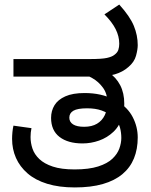

<svg xmlns="http://www.w3.org/2000/svg" viewBox="-20 -810 662 842"><path d="M308 12Q239 12 187 -4Q135 -20 101 -49.5Q67 -79 50 -117.5Q33 -156 33 -201Q33 -215 34.5 -230.5Q36 -246 39 -259L118 -248Q116 -238 115 -229Q114 -220 114 -209Q114 -183 122.5 -158Q131 -133 152.5 -112.5Q174 -92 211.5 -79.5Q249 -67 307 -67Q370 -67 410.5 -80Q451 -93 473 -114Q495 -135 503.5 -159Q512 -183 512 -205Q512 -228 506.5 -249Q501 -270 487 -287Q483 -291 479 -293.5Q475 -296 471 -300Q452 -316 425.5 -325.5Q399 -335 362 -335Q320 -335 302 -324.5Q284 -314 284 -294Q284 -275 300.5 -264.5Q317 -254 349 -254Q383 -254 405.5 -267.5Q428 -281 439.5 -305Q451 -329 451 -360Q451 -399 431.5 -425.5Q412 -452 385.5 -467Q359 -482 338 -486L457 -492Q489 -471 507 -436.5Q525 -402 525 -355Q525 -347 524.5 -340Q524 -333 523 -328L517 -300Q505 -258 477.5 -232Q450 -206 414.5 -193.5Q379 -181 342 -181Q278 -181 241 -209.5Q204 -238 204 -293Q204 -324 219 -348.5Q234 -373 266.5 -387.5Q299 -402 351 -402Q388 -402 419.5 -395Q451 -388 476 -375Q479 -374 482 -372.5Q485 -371 488 -369.5Q491 -368 494 -366Q540 -339 562 -296.5Q584 -254 584 -207Q584 -156 567.5 -115.5Q551 -75 517 -46.5Q483 -18 431 -3Q379 12 308 12ZM39 -474V-551H373Q427 -551 449 -556Q471 -561 481 -569Q495 -579 499 -591.5Q503 -604 503 -618Q503 -651 487 -682.5Q471 -714 438 -747L503 -790Q550 -738 567 -696.5Q584 -655 584 -612Q584 -593 576.5 -565.5Q569 -538 543 -516Q518 -494 483.5 -484Q449 -474 391 -474Z"/></svg>

Font: hexlkannada05
Style: Book
Weight: 400
Designer: Jelle Bosma - Monotype Design Team
Foundry: Monotype Imaging Inc.
Version: Version 2.003